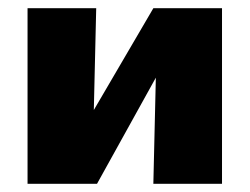

<svg xmlns="http://www.w3.org/2000/svg" viewBox="-20 -447 607 467"><path d="M353 0 363 -427H520V0ZM47 0V-427H214L204 0ZM153 0V-85L353 -427H405V-341L216 0Z"/></svg>

Font: Ysabeau Office Black
Style: Regular
Weight: 900
Designer: Christian Thalmann (Catharsis Fonts)
Version: Version 2.001;gftools[0.9.30]; featfreeze: tnum,lnum,ss02